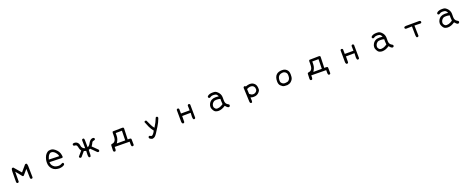

<svg xmlns="http://www.w3.org/2000/svg" viewBox="275 -2973 13450 5507"><g transform="rotate(-20 7000.0 -220.0)"><path d="M720 21H714L694 12Q685 0 683 -16L676 -297L540 -140Q531 -133 521 -133Q508 -133 495 -147L347 -331L345 -31L335 -12Q323 -2 306 -2H300L280 -12Q271 -23 269 -39Q271 -312 271.5 -356.5Q272 -401 282 -436Q289 -463 317 -463Q326 -463 337 -460L524 -243L683 -429Q697 -439 711 -439Q725 -439 739 -429Q752 -396 754 -356.5Q756 -317 760 -8L749 12Q737 21 720 21Z M1569 14Q1513 12 1460 -4Q1407 -20 1362 -67Q1289 -143 1289 -259Q1289 -272 1291.5 -310.5Q1294 -349 1316.5 -414Q1339 -479 1379 -518.5Q1419 -558 1453 -568Q1479 -575 1508 -575Q1518 -575 1543.5 -573Q1569 -571 1605.5 -550.5Q1642 -530 1688.5 -482.5Q1735 -435 1753 -379Q1771 -323 1773 -272Q1773 -241 1737 -241L1364 -251Q1368 -206 1379 -177.5Q1390 -149 1423 -116.5Q1456 -84 1499 -73.5Q1542 -63 1583 -63Q1624 -63 1652.5 -79.5Q1681 -96 1712 -104L1731 -94Q1741 -80 1741 -63V-57L1731 -37Q1679 9 1569 14ZM1688 -317Q1679 -362 1660 -392Q1589 -499 1511 -499Q1506 -499 1487 -497Q1468 -495 1435 -460Q1402 -425 1372 -327Z M2499 10H2493L2474 0Q2461 -32 2461 -71L2462 -97L2466 -196L2399 -214L2280 -74Q2268 -63 2250 -63L2241 -64L2222 -74Q2211 -86 2211 -104V-110L2335 -255Q2300 -296 2293 -343Q2286 -390 2270 -419.5Q2254 -449 2226 -449H2220Q2194 -449 2174 -462Q2164 -474 2164 -491V-497L2174 -517Q2195 -528 2220 -528Q2282 -528 2323 -485Q2356 -450 2359 -402Q2362 -354 2391.5 -320Q2421 -286 2464 -276L2460 -519Q2465 -556 2501 -556H2507L2526 -546Q2537 -521 2537 -492V-468Q2537 -419 2540 -278Q2596 -300 2632 -371Q2668 -442 2722 -467Q2744 -476 2766 -476Q2776 -476 2787 -474L2807 -464Q2816 -452 2816 -435Q2816 -430 2807 -409Q2766 -399 2745 -391Q2724 -383 2717 -367Q2698 -323 2655 -261L2811 -108Q2820 -97 2820 -80Q2820 -75 2811 -55Q2797 -45 2779 -45H2773L2754 -55L2593 -214Q2565 -202 2544 -198L2540 -93L2541 -73Q2541 -34 2528 0Q2517 10 2499 10Z M3766 135H3760L3739 125Q3726 101 3726 72V-17L3272 -22Q3272 10 3271.5 40Q3271 70 3257 96Q3244 105 3227 105Q3222 105 3201 96Q3191 80 3189 62L3195 -93Q3195 -119 3212.5 -125.5Q3230 -132 3257 -136Q3284 -140 3306.5 -161.5Q3329 -183 3342 -217Q3357 -259 3357 -351L3356 -415Q3360 -456 3377 -459Q3394 -462 3663 -464Q3707 -462 3707 -430Q3707 -385 3696 -95Q3720 -97 3738 -97Q3761 -97 3781 -92.5Q3801 -88 3803 -62L3805 105L3795 125Q3783 135 3766 135ZM3620 -95 3626 -388 3435 -386 3436 -354Q3436 -327 3433.5 -283Q3431 -239 3415 -194Q3399 -149 3362 -95Z M4364 129Q4327 117 4294 94Q4280 78 4280 56V51L4290 31Q4303 21 4322 21H4325Q4357 44 4377 44Q4397 44 4426.5 11.5Q4456 -21 4485 -79Q4423 -155 4386 -236Q4349 -317 4319 -397L4329 -417Q4343 -427 4360 -427H4366L4386 -417Q4421 -351 4449.5 -281.5Q4478 -212 4532 -149Q4613 -274 4667 -413Q4679 -423 4696 -423H4702L4722 -413Q4732 -400 4732 -383L4731 -372Q4688 -253 4622 -148Q4556 -43 4518 16Q4480 75 4447.5 101Q4415 127 4364 129Z M5353 16H5347L5327 6Q5313 -16 5310 -43L5308 -407L5317 -427Q5331 -438 5348 -438Q5353 -438 5374 -429L5384 -409L5386 -272H5651L5647 -413Q5652 -450 5688 -450H5694L5714 -440L5724 -421L5728 -20L5718 0Q5706 10 5689 10H5683L5663 0Q5649 -33 5649 -74Q5649 -114 5655 -196L5394 -194Q5394 -33 5392 -14L5382 6Q5370 16 5353 16Z M6427 26Q6393 26 6351 12Q6297 -4 6259 -93Q6244 -125 6244 -160Q6244 -211 6269 -256Q6331 -372 6478 -372Q6516 -372 6575 -366Q6557 -403 6536 -425Q6509 -452 6446 -452Q6428 -452 6400 -449Q6372 -446 6339 -423Q6327 -413 6310 -413H6304L6284 -423Q6274 -437 6272 -454Q6274 -470 6296 -488Q6345 -528 6448 -528Q6466 -528 6491.5 -526Q6517 -524 6540 -512.5Q6563 -501 6595.5 -469.5Q6628 -438 6647.5 -397Q6667 -356 6669 -308V-199Q6669 -155 6684.5 -123Q6700 -91 6726 -74Q6752 -57 6771 -45Q6782 -33 6782 -16Q6782 -8 6771 14Q6756 25 6733 25Q6692 16 6640 -51Q6530 26 6427 26ZM6418 -50Q6481 -50 6538 -81L6599 -118Q6592 -183 6592 -218L6593 -280Q6546 -296 6483 -296Q6460 -296 6430.5 -292Q6401 -288 6371 -259Q6323 -212 6323 -146Q6323 -136 6327 -121Q6331 -106 6357 -75Q6377 -50 6418 -50Z M7382 133 7361 124Q7346 104 7345 76.5Q7344 49 7327 -345Q7330 -385 7371 -385L7392 -376L7400 -365Q7437 -378 7467.5 -386Q7498 -394 7531 -394Q7564 -393 7593 -385.5Q7622 -378 7661 -345Q7721 -292 7721 -181Q7721 -174 7719.5 -148Q7718 -122 7682 -81Q7619 -8 7522 -8Q7517 -8 7490 -8.5Q7463 -9 7419 -23Q7418 -10 7418 4Q7418 27 7421 50L7422 73Q7422 98 7416 120Q7403 133 7382 133ZM7518 -84Q7522 -84 7547.5 -85.5Q7573 -87 7610 -114Q7642 -144 7646 -171Q7647 -181 7647 -192Q7647 -209 7643 -232.5Q7639 -256 7615 -283Q7582 -317 7531 -317Q7465 -317 7408 -281L7415 -132Q7472 -84 7518 -84Z M8536 6Q8494 6 8455.5 3Q8417 0 8390.5 -16.5Q8364 -33 8336 -61Q8291 -104 8291 -195Q8291 -331 8362 -396Q8422 -450 8533 -450Q8592 -450 8626 -432Q8691 -396 8713 -339Q8728 -300 8728 -245Q8728 -221 8725 -184Q8722 -147 8708 -115.5Q8694 -84 8661 -52Q8628 -20 8597.5 -10Q8567 0 8536 6ZM8489 -71Q8527 -71 8583 -86Q8605 -100 8624 -124Q8654 -162 8654 -241Q8654 -258 8650.5 -285Q8647 -312 8624 -336Q8585 -377 8536 -377Q8528 -377 8507 -375Q8366 -357 8366 -195Q8366 -188 8367 -164Q8368 -140 8393 -113Q8431 -71 8489 -71Z M9766 135H9760L9739 125Q9726 101 9726 72V-17L9272 -22Q9272 10 9271.5 40Q9271 70 9257 96Q9244 105 9227 105Q9222 105 9201 96Q9191 80 9189 62L9195 -93Q9195 -119 9212.5 -125.5Q9230 -132 9257 -136Q9284 -140 9306.5 -161.5Q9329 -183 9342 -217Q9357 -259 9357 -351L9356 -415Q9360 -456 9377 -459Q9394 -462 9663 -464Q9707 -462 9707 -430Q9707 -385 9696 -95Q9720 -97 9738 -97Q9761 -97 9781 -92.5Q9801 -88 9803 -62L9805 105L9795 125Q9783 135 9766 135ZM9620 -95 9626 -388 9435 -386 9436 -354Q9436 -327 9433.5 -283Q9431 -239 9415 -194Q9399 -149 9362 -95Z M10353 16H10347L10327 6Q10313 -16 10310 -43L10308 -407L10317 -427Q10331 -438 10348 -438Q10353 -438 10374 -429L10384 -409L10386 -272H10651L10647 -413Q10652 -450 10688 -450H10694L10714 -440L10724 -421L10728 -20L10718 0Q10706 10 10689 10H10683L10663 0Q10649 -33 10649 -74Q10649 -114 10655 -196L10394 -194Q10394 -33 10392 -14L10382 6Q10370 16 10353 16Z M11427 26Q11393 26 11351 12Q11297 -4 11259 -93Q11244 -125 11244 -160Q11244 -211 11269 -256Q11331 -372 11478 -372Q11516 -372 11575 -366Q11557 -403 11536 -425Q11509 -452 11446 -452Q11428 -452 11400 -449Q11372 -446 11339 -423Q11327 -413 11310 -413H11304L11284 -423Q11274 -437 11272 -454Q11274 -470 11296 -488Q11345 -528 11448 -528Q11466 -528 11491.5 -526Q11517 -524 11540 -512.5Q11563 -501 11595.5 -469.5Q11628 -438 11647.5 -397Q11667 -356 11669 -308V-199Q11669 -155 11684.5 -123Q11700 -91 11726 -74Q11752 -57 11771 -45Q11782 -33 11782 -16Q11782 -8 11771 14Q11756 25 11733 25Q11692 16 11640 -51Q11530 26 11427 26ZM11418 -50Q11481 -50 11538 -81L11599 -118Q11592 -183 11592 -218L11593 -280Q11546 -296 11483 -296Q11460 -296 11430.5 -292Q11401 -288 11371 -259Q11323 -212 11323 -146Q11323 -136 11327 -121Q11331 -106 11357 -75Q11377 -50 11418 -50Z M12509 -10H12503L12483 -20Q12470 -55 12470 -96.5Q12470 -138 12466 -353L12286 -349Q12248 -354 12248 -390V-396L12259 -415Q12289 -428 12323 -428L12341 -427L12714 -429Q12733 -427 12749 -415Q12760 -401 12760 -384V-378L12749 -358Q12737 -349 12720 -349L12542 -353L12550 -41L12540 -21Q12526 -10 12509 -10Z M13427 26Q13393 26 13351 12Q13297 -4 13259 -93Q13244 -125 13244 -160Q13244 -211 13269 -256Q13331 -372 13478 -372Q13516 -372 13575 -366Q13557 -403 13536 -425Q13509 -452 13446 -452Q13428 -452 13400 -449Q13372 -446 13339 -423Q13327 -413 13310 -413H13304L13284 -423Q13274 -437 13272 -454Q13274 -470 13296 -488Q13345 -528 13448 -528Q13466 -528 13491.5 -526Q13517 -524 13540 -512.5Q13563 -501 13595.5 -469.5Q13628 -438 13647.5 -397Q13667 -356 13669 -308V-199Q13669 -155 13684.5 -123Q13700 -91 13726 -74Q13752 -57 13771 -45Q13782 -33 13782 -16Q13782 -8 13771 14Q13756 25 13733 25Q13692 16 13640 -51Q13530 26 13427 26ZM13418 -50Q13481 -50 13538 -81L13599 -118Q13592 -183 13592 -218L13593 -280Q13546 -296 13483 -296Q13460 -296 13430.5 -292Q13401 -288 13371 -259Q13323 -212 13323 -146Q13323 -136 13327 -121Q13331 -106 13357 -75Q13377 -50 13418 -50Z"/></g></svg>

Font: Xiaolai SC
Style: Regular
Weight: 400
Designer: Nozomi Seto 瀬戸のぞみ
Version: Version 3.11;December 4, 2020;FontCreator 13.0.0.2613 64-bit